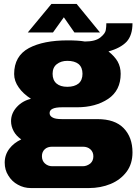

<svg xmlns="http://www.w3.org/2000/svg" viewBox="-20 -745 697 975"><path d="M487.8 -580.1H357.9L304.2 -657.2L249 -580.1H121.1L241.2 -725.1H369.1ZM652.8 -627Q652.8 -565.9 623 -533.2Q591.8 -500.5 530.8 -483.9Q561.5 -459.5 577.1 -433.1Q592.8 -405.3 592.8 -370.1Q592.8 -286.1 529.8 -243.2Q465.8 -200.2 371.1 -200.2H294.9Q231.9 -200.2 231.9 -170.9Q231.9 -156.7 246.1 -148.9Q259.3 -140.1 294.9 -140.1H475.1Q563.5 -140.1 607.9 -94.2Q652.8 -47.9 652.8 28.8Q652.8 86.9 623 127Q592.3 168 542 189Q491.2 210 431.2 210H137.2Q101.1 210 70.8 192.9Q40.5 176.8 22 146Q3.9 117.7 3.9 81.1Q3.9 41 27.8 9.8Q50.3 -19.5 87.9 -37.1Q62.5 -54.7 49.8 -78.1Q36.1 -103 36.1 -129.9Q36.1 -169.4 64.9 -201.2Q93.8 -232.9 137.2 -243.2Q96.2 -270 75.2 -300.8Q51.8 -333.5 51.8 -369.1Q51.8 -460.4 127 -501Q200.7 -540 324.2 -540Q377.9 -540 411.1 -534.2Q464.8 -534.2 490.2 -555.2Q514.2 -574.7 517.1 -591.8Q520 -608.4 520 -627ZM321.8 -436Q289.6 -436 268.1 -418.9Q247.1 -402.3 247.1 -370.1Q247.1 -337.9 267.1 -320.8Q286.6 -304.2 321.8 -304.2Q357.9 -304.2 378.9 -320.8Q398.9 -337.9 398.9 -370.1Q398.9 -402.8 378.9 -419.9Q358.4 -436 321.8 -436ZM245.1 0Q221.7 0 208 12.2Q192.9 25.9 192.9 47.9Q192.9 71.3 208 85Q223.6 99.1 245.1 99.1H400.9Q420.9 99.1 439 85Q454.1 71.3 454.1 48.8Q454.1 26.9 439 13.2Q424.3 0 400.9 0Z"/></svg>

Font: Archivo-RBTV
Style: Regular
Weight: 500
Designer: Hector Gatti
Foundry: Hector Gatti
Version: ""